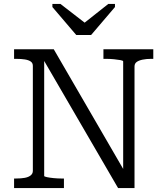

<svg xmlns="http://www.w3.org/2000/svg" viewBox="-20 -962 850 982"><path d="M370 -783H446L568 -926V-942H534L385 -824L439 -826L289 -942H248V-926ZM52 0V-49H63Q88 -49 107 -52.5Q126 -56 137 -65Q148 -74 148 -88V-625Q148 -640 137 -647.5Q126 -655 107 -658Q88 -661 63 -661H52V-710H255L621 -79L610 -74V-648Q610 -652 596.5 -654.5Q583 -657 563 -659Q543 -661 523 -661H509V-710H764V-661H753Q729 -661 709.5 -657Q690 -653 679 -645Q668 -637 668 -622V0H584L191 -676L206 -677V-62Q206 -59 220 -56Q234 -53 254.5 -51Q275 -49 293 -49H307V0Z"/></svg>

Font: Roboto Serif Light
Style: Regular
Weight: 300
Designer: Greg Gazdowicz
Foundry: Commercial Type
Version: Version 1.008